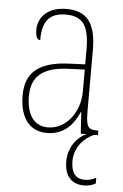

<svg xmlns="http://www.w3.org/2000/svg" viewBox="-54 -581 544 846"><g transform="rotate(5 217.5 -158.0)"><path d="M166 10C245 10 284 -41 308 -95H310L316 0H342C306 14 263 60 263 127C263 195 298 226 349 226C370 226 384 222 401 213V188C380 198 368 201 350 201C316 201 290 180 290 123C290 59 337 15 376 0H392V-20H388C346 -20 337 -31 337 -105V-372C337 -491 296 -542 206 -542C120 -542 81 -492 81 -439C81 -410 88 -395 102 -395C102 -479 132 -517 206 -517C284 -517 309 -471 309 -371V-306L240 -303C108 -298 46 -250 46 -146C46 -40 96 10 166 10ZM169 -15C102 -15 74 -71 74 -146C74 -227 118 -276 239 -280L309 -283V-185C309 -96 250 -15 169 -15Z"/></g></svg>

Font: Noto Serif Hebrew Condensed Thin
Style: Regular
Weight: 100
Width: 3
Designer: Monotype Design Team
Foundry: Monotype Imaging Inc.
Version: Version 2.004